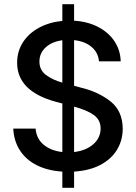

<svg xmlns="http://www.w3.org/2000/svg" viewBox="-20 -816 654 925"><path d="M280.3 10.7Q210 6.3 157.7 -19.8Q105.5 -45.9 76.2 -91.1Q46.9 -136.2 43.9 -196.3H151.4Q155.8 -147 190.7 -118.4Q225.6 -89.8 280.3 -83.5V-317.4L247.1 -326.2Q62.5 -377 62.5 -513.7Q62.5 -568.8 90.6 -612.3Q118.7 -655.8 168 -682.4Q217.3 -709 280.3 -715.3V-795.9H336.9V-716.3Q401.9 -712.4 452.4 -686.3Q502.9 -660.2 531.5 -617.2Q560.1 -574.2 561.5 -520.5H457Q452.6 -564 420.4 -590.6Q388.2 -617.2 336.9 -622.6V-402.8L367.2 -394.5Q452.6 -374.5 511.7 -328.1Q570.8 -281.7 571.3 -195.3Q570.8 -138.7 543.2 -93.8Q515.6 -48.8 462.9 -21.2Q410.2 6.3 336.9 10.7V88.9H280.3ZM280.3 -418V-622.1Q229.5 -615.2 199.7 -587.4Q169.9 -559.6 169.9 -519.5Q169.9 -479 200.9 -455.3Q231.9 -431.6 280.3 -418ZM464.8 -197.3Q464.4 -238.8 431.6 -262.2Q398.9 -285.6 336.9 -302.2V-83.5Q394 -90.3 429.2 -120.8Q464.4 -151.4 464.8 -197.3Z"/></svg>

Font: Pretendard Std Medium
Style: Regular
Weight: 500
Designer: Base glyphs from Inter by Rasmus Andersson; Hangeul glyphs from Noto Sans CJK(Source Han Sans) by Jang Soo-young and Kan
Foundry: Kil Hyung-jin
Version: Version 1.309